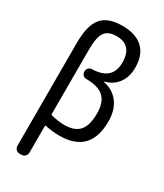

<svg xmlns="http://www.w3.org/2000/svg" viewBox="-234 -828 968 1136"><g transform="rotate(30 250.0 -260.0)"><path d="M149.4 -519.5V-78.1Q149.4 -74.2 155.3 -72.3Q201.2 -60.5 245.1 -59.6Q315.4 -59.6 347.7 -96.7Q379.9 -133.8 379.9 -214.8Q379.9 -291 342.3 -325.7Q304.7 -360.4 224.6 -360.4H222.7Q209 -360.4 199.7 -370.1Q190.4 -379.9 190.4 -394Q190.4 -408.2 200.2 -418Q210 -427.7 223.6 -427.7Q358.4 -430.7 359.4 -549.8Q359.4 -669.9 252 -669.9Q196.3 -669.9 172.9 -637.7Q149.4 -605.5 149.4 -519.5ZM102.5 219.7Q87.9 219.7 77.6 210Q67.4 200.2 67.4 184.6V-517.6Q67.4 -637.7 110.4 -689Q153.3 -740.2 252 -740.2Q343.8 -740.2 392.1 -694.8Q440.4 -649.4 440.4 -563.5Q440.4 -499 408.7 -456.5Q377 -414.1 322.3 -400.4Q321.3 -400.4 321.3 -398.4Q321.3 -397.5 322.3 -397.5Q388.7 -383.8 425.3 -334.5Q461.9 -285.2 461.9 -208Q461.9 9.8 252 9.8Q203.1 9.8 154.3 -1Q153.3 -2 151.4 -0.5Q149.4 1 149.4 2.9V184.6Q149.4 199.2 139.2 209.5Q128.9 219.7 114.3 219.7Z"/></g></svg>

Font: Rounded-L Mgen+ 2m regular
Style: Regular
Weight: 400
Designer: [Source Han Sans]
Ryoko NISHIZUKA  (kana & ideographs); Paul D. Hunt (Latin, Greek & Cyrillic); Wenlong ZHANG  (bopomofo
Version: Version 1.059.20150602